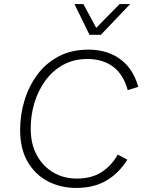

<svg xmlns="http://www.w3.org/2000/svg" viewBox="-20 -914 708 944"><path d="M354 10Q278 10 215.5 -22.5Q153 -55 116 -118.5Q79 -182 79 -275Q79 -350 100.5 -420.5Q122 -491 164 -547.5Q206 -604 269 -637Q332 -670 415 -670Q506 -670 570 -624Q634 -578 660 -487L608 -471Q587 -548 536 -586Q485 -624 410 -624Q342 -624 290 -595Q238 -566 202.5 -517Q167 -468 149 -407.5Q131 -347 131 -283Q131 -205 161.5 -150Q192 -95 243 -65.5Q294 -36 357 -36Q430 -36 479 -67.5Q528 -99 559 -154L606 -129Q566 -64 504.5 -27Q443 10 354 10ZM420 -743 346 -894H390L453 -777L568 -894H620L476 -743Z"/></svg>

Font: Work Sans Light
Style: Italic
Weight: 300
Italic angle: -13°
Designer: Wei Huang
Foundry: Wei Huang
Version: Version 2.010; ttfautohint (v1.8.3)